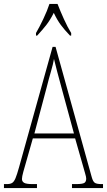

<svg xmlns="http://www.w3.org/2000/svg" viewBox="-22 -951 541 971"><path d="M-2 0V-20H13Q30 -20 39.5 -26Q49 -32 56.5 -50Q64 -68 74 -104L244 -714H259L442 -55Q448 -33 457.5 -26.5Q467 -20 492 -20H499V0H342V-20H362Q395 -20 404.5 -26Q414 -32 414 -48Q414 -56 408.5 -74Q403 -92 398 -111L358 -251H144L109 -128Q103 -108 96 -82.5Q89 -57 89 -46Q89 -33 100 -26.5Q111 -20 143 -20H165V0ZM152 -276H352L293 -493Q277 -551 267 -589.5Q257 -628 251 -653Q247 -628 236 -590.5Q225 -553 214 -509ZM160 -784Q177 -813 197 -855Q217 -897 228 -931H269Q282 -897 301 -855Q320 -813 338 -784V-771H332Q304 -800 285.5 -825Q267 -850 250 -886Q232 -850 212.5 -825Q193 -800 166 -771H160Z"/></svg>

Font: Noto Serif Tamil ExtraCondensed Thin
Style: Italic
Weight: 100
Width: 2
Italic angle: -12°
Designer: Indian Type Foundry, Tom Grace, and the Monotype Design Team
Foundry: Monotype Imaging Inc.
Version: Version 2.003; ttfautohint (v1.8.4.7-5d5b)